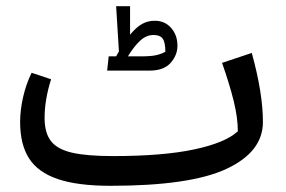

<svg xmlns="http://www.w3.org/2000/svg" viewBox="-20 -586 924 620"><path d="M829 -192Q829 -96 712 -41Q595 14 337 14Q230 14 166 -8Q102 -30 73.5 -75Q45 -120 45 -192Q45 -230 54.5 -272Q64 -314 82 -351L145 -330Q124 -264 124 -205Q124 -157 144.5 -130.5Q165 -104 212.5 -93Q260 -82 345 -82Q506 -82 607 -103.5Q708 -125 748 -162Q748 -206 734.5 -260.5Q721 -315 697 -383L793 -415Q829 -285 829 -192ZM553 -438Q553 -408 531 -383Q509 -358 463 -358H326L331 -404H355L364 -420L355 -566H400V-474Q420 -498 438.5 -508.5Q457 -519 480 -519Q512 -519 532.5 -496Q553 -473 553 -438ZM514 -419Q514 -449 505.5 -461Q497 -473 476 -473Q453 -473 433.5 -455.5Q414 -438 393 -404H435Q468 -404 485 -408Q502 -412 514 -419Z"/></svg>

Font: FiraGO
Style: Italic
Weight: 400
Italic angle: -8°
Designer: bBox Type GmbH
Foundry: bBox Type GmbH
Version: Version 1.001